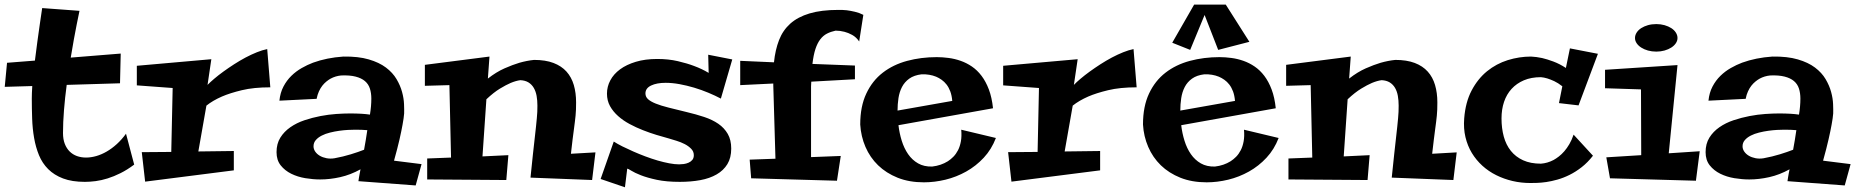

<svg xmlns="http://www.w3.org/2000/svg" viewBox="-23 -752 7866 814"><path d="M244.1 -188Q244.1 -161.6 251.7 -142.1Q259.3 -122.6 272.5 -109.6Q285.6 -96.7 303.5 -90.3Q321.3 -84 341.8 -84Q362.3 -84 384.8 -90.3Q407.2 -96.7 429.2 -109.4Q451.2 -122.1 472.2 -141.1Q493.2 -160.2 511.2 -185.1Q516.1 -167.5 521.5 -146.5Q526.4 -128.4 532.5 -104.7Q538.6 -81.1 545.9 -54.2Q516.6 -32.2 488.3 -18.1Q460 -3.9 433.3 4.4Q406.7 12.7 382.3 15.9Q357.9 19 336.9 19Q282.2 19 244.4 4.6Q206.5 -9.8 181.4 -34.9Q156.2 -60.1 142.3 -94Q128.4 -127.9 121.6 -167.2Q114.7 -206.5 113.3 -249.3Q111.8 -292 111.8 -334Q111.8 -344.7 112.3 -358.4Q112.8 -372.1 113.8 -387.2L-2.9 -383.8L6.8 -485.8L125 -495.1Q129.9 -536.6 135.5 -576.2Q141.1 -615.7 145.5 -647.5Q150.9 -684.6 155.8 -717.8L314 -706.1Q308.1 -679.7 302.2 -648.4Q296.9 -621.6 290.3 -585.7Q283.7 -549.8 276.9 -507.8L488.8 -524.9L485.8 -398.9L259.8 -392.1Q252.4 -337.4 248.3 -285.4Q244.1 -233.4 244.1 -188Z M968.3 -111.8V-29.8L592.3 18.1L578.1 -106.9L703.1 -107.9L709 -378.9L557.1 -390.1V-473.1L873 -501L856.9 -392.1Q867.7 -403.3 885.3 -418.2Q902.8 -433.1 924.1 -448.5Q945.3 -463.9 969.5 -479.5Q993.7 -495.1 1018.1 -508.1Q1042.5 -521 1066.2 -530.5Q1089.8 -540 1109.9 -543.9L1123 -381.8Q1052.7 -381.8 1002.2 -369.6Q951.7 -357.4 918 -342.8Q878.9 -325.7 852.1 -304.2L817.9 -109.9Z M1764.2 -56.2 1739.3 34.2 1496.6 16.1Q1497.6 8.8 1499 0Q1500.5 -8.8 1502 -16.6Q1503.9 -25.4 1505.4 -34.2Q1462.9 -10.7 1419.4 -1Q1376 8.8 1334.5 8.8Q1304.2 8.8 1271.5 3.4Q1238.8 -2 1211.7 -15.4Q1184.6 -28.8 1167 -51Q1149.4 -73.2 1149.4 -106.9Q1149.4 -142.6 1165.5 -168.5Q1181.6 -194.3 1208 -212.6Q1234.4 -231 1267.8 -242.2Q1301.3 -253.4 1335.7 -260Q1370.1 -266.6 1402.8 -268.8Q1435.5 -271 1460.4 -271Q1486.8 -271 1507.8 -269.8Q1528.8 -268.6 1545.4 -266.1Q1551.3 -301.8 1551.3 -334Q1551.3 -357.4 1545.2 -376.5Q1539.1 -395.5 1524.2 -408.2Q1509.3 -420.9 1484.6 -427.2Q1460 -433.6 1423.3 -432.1Q1398.9 -429.7 1378.4 -418.5Q1369.6 -413.6 1360.6 -406.2Q1351.6 -398.9 1343.5 -388.7Q1335.4 -378.4 1329.1 -364.5Q1322.8 -350.6 1319.3 -333L1161.6 -325.2Q1165 -358.9 1178.7 -385Q1192.4 -411.1 1212.2 -430.4Q1231.9 -449.7 1255.9 -463.4Q1279.8 -477.1 1304.2 -486.3Q1361.8 -507.3 1432.6 -512.2Q1496.1 -513.2 1540.3 -500.2Q1584.5 -487.3 1613.3 -465.6Q1642.1 -443.8 1658.2 -416.5Q1674.3 -389.2 1681.6 -362.1Q1689 -335 1689.9 -310.8Q1690.9 -286.6 1690.4 -271Q1689 -252 1683.6 -223.1Q1679.2 -198.2 1670.7 -160.6Q1662.1 -123 1647.5 -70.8ZM1534.2 -200.2Q1522.9 -201.2 1509.8 -201.7Q1496.6 -202.1 1482.4 -202.1Q1470.2 -202.1 1452.4 -201.2Q1434.6 -200.2 1415 -197.5Q1395.5 -194.8 1376 -189.9Q1356.4 -185.1 1341.1 -177.2Q1325.7 -169.4 1315.9 -158.2Q1306.2 -147 1306.2 -131.8Q1306.2 -120.1 1313.2 -109.6Q1320.3 -99.1 1332.5 -91.8Q1344.7 -84.5 1361.1 -81.3Q1377.4 -78.1 1395.5 -81.1Q1432.1 -87.9 1464.6 -97.9Q1497.1 -107.9 1520.5 -117.2Q1524.4 -137.7 1527.8 -158.7Q1531.2 -179.7 1534.2 -200.2Z M2132.3 -94.2 2123.5 11.2 1788.1 8.8V-80.1L1889.2 -84L1882.3 -391.1L1778.3 -388.2V-477.1L2052.2 -512.2L2045.4 -418.9Q2081.1 -446.8 2116 -462.2Q2150.9 -477.5 2178.7 -485.8Q2211.4 -495.1 2241.2 -498Q2289.6 -498 2323.5 -485.1Q2357.4 -472.2 2378.7 -448.5Q2399.9 -424.8 2409.7 -391.6Q2419.4 -358.4 2419.4 -317.9Q2419.4 -300.8 2418.9 -287.6Q2418.5 -274.4 2417.2 -262Q2416 -249.5 2414.3 -236.1Q2412.6 -222.7 2410.2 -204.1Q2407.7 -185.5 2404.5 -160.4Q2401.4 -135.3 2397.5 -100.1L2501.5 -106L2487.3 11.2L2226.1 1Q2231.9 -56.2 2236.3 -97.2Q2240.7 -138.2 2244.1 -167.2Q2247.6 -196.3 2249.5 -216.1Q2251.5 -235.8 2252.9 -250.7Q2254.4 -265.6 2254.9 -277.8Q2255.4 -290 2255.4 -304.2Q2255.4 -326.2 2252 -345.5Q2248.5 -364.7 2240 -379.4Q2231.4 -394 2217.5 -402.6Q2203.6 -411.1 2183.1 -412.1Q2164.6 -409.7 2142.1 -400.4Q2122.6 -392.1 2096.4 -376.2Q2070.3 -360.4 2039.1 -331.1L2022.5 -88.9Z M3081.5 -500 3033.2 -334Q3009.3 -346.7 2980 -358.9Q2950.7 -371.1 2919.7 -380.4Q2888.7 -389.6 2857.7 -395.3Q2826.7 -400.9 2799.3 -400.9Q2761.2 -400.9 2737.3 -389.4Q2713.4 -377.9 2713.4 -356Q2713.4 -341.8 2724.1 -331.8Q2734.9 -321.8 2756.6 -313Q2778.3 -304.2 2811.3 -295.9Q2844.2 -287.6 2888.2 -276.9Q2927.7 -267.6 2962.4 -256.1Q2997.1 -244.6 3022.5 -227.1Q3047.9 -209.5 3062.5 -184.1Q3077.1 -158.7 3077.1 -122.1Q3077.1 -83 3060.8 -56.2Q3044.4 -29.3 3015.1 -12.5Q2985.8 4.4 2946 11.7Q2906.2 19 2859.4 19Q2802.2 19 2761.5 10.3Q2720.7 1.5 2694.1 -9Q2667.5 -19.5 2653.6 -28.3Q2639.6 -37.1 2636.2 -37.1L2626.5 42L2523.4 6.8L2579.1 -151.9Q2594.2 -142.1 2615.7 -131.3Q2637.2 -120.6 2661.6 -109.9Q2686 -99.1 2712.6 -89.1Q2739.3 -79.1 2765.1 -71.5Q2791 -64 2814.5 -59.6Q2837.9 -55.2 2856.4 -55.2Q2865.2 -55.2 2876 -56.6Q2886.7 -58.1 2896.2 -62.3Q2905.8 -66.4 2912.1 -74Q2918.5 -81.5 2918.5 -94.2Q2918.5 -109.9 2907.2 -121.3Q2896 -132.8 2879.9 -141.1Q2863.8 -149.4 2845.5 -155Q2827.1 -160.6 2812.5 -165Q2789.1 -171.4 2760.7 -179.9Q2732.4 -188.5 2703.1 -200Q2673.8 -211.4 2646.5 -226.1Q2619.1 -240.7 2597.7 -259.8Q2576.2 -278.8 2563.2 -302.2Q2550.3 -325.7 2550.3 -355Q2550.3 -384.8 2564.5 -411.4Q2578.6 -438 2605.7 -458Q2632.8 -478 2672.6 -490Q2712.4 -502 2763.2 -502Q2811 -502 2850.8 -492.7Q2890.6 -483.4 2919.9 -472.2Q2954.1 -459.5 2981.4 -442.9L2979.5 -520Z M3601.6 -416 3416.5 -405.8Q3415.5 -396 3415.5 -385.7Q3415.5 -375.5 3415.5 -365.2V-85.9L3541.5 -90.8L3525.4 14.2L3161.6 3.9L3155.3 -75.2L3264.6 -79.1L3255.4 -390.1V-397.9L3115.2 -391.1V-494.1L3258.3 -487.8Q3263.7 -540.5 3279.8 -582Q3295.9 -623.5 3327.6 -651.9Q3359.4 -680.2 3409.2 -695.1Q3459 -710 3531.2 -710Q3548.3 -710.4 3566.9 -708.5Q3582.5 -706.5 3601.3 -702.1Q3620.1 -697.8 3637.2 -689L3619.6 -576.2Q3606.9 -594.7 3589.8 -604Q3572.8 -613.3 3557.1 -617.2Q3538.6 -622.1 3519.5 -622.1Q3499 -617.7 3482.9 -609.4Q3466.8 -601.1 3454.6 -585.2Q3442.4 -569.3 3434.1 -544.2Q3425.8 -519 3421.4 -481L3601.6 -474.1Z M4199.2 -167Q4180.7 -118.7 4147.7 -83.3Q4114.7 -47.9 4073.2 -24.7Q4031.7 -1.5 3985.4 9.8Q3939 21 3894 21Q3831.5 21 3782.7 1.5Q3733.9 -18.1 3699.7 -51.3Q3665.5 -84.5 3646.2 -129.2Q3627 -173.8 3624 -224.1Q3624 -300.8 3649.7 -355.2Q3675.3 -409.7 3719.5 -443.8Q3763.7 -478 3822.8 -493.9Q3881.8 -509.8 3948.2 -509.8Q3972.7 -509.8 3998.8 -506.3Q4024.9 -502.9 4049.8 -494.1Q4074.7 -485.4 4097.4 -470Q4120.1 -454.6 4138.4 -430.4Q4156.7 -406.2 4169.4 -372.6Q4182.1 -338.9 4187 -293L3786.1 -221.2Q3790 -187.5 3800 -155.3Q3810.1 -123 3827.1 -98.4Q3844.2 -73.7 3869.4 -59.3Q3894.5 -44.9 3929.2 -45.9Q3966.8 -50.3 3995.6 -68.4Q4007.8 -76.2 4019 -87.6Q4030.3 -99.1 4038.6 -115.2Q4046.9 -131.3 4050.8 -152.8Q4054.7 -174.3 4052.2 -202.1ZM4014.2 -324.2Q4012.2 -347.2 4005.9 -364.3Q3999.5 -381.3 3990 -393.6Q3980.5 -405.8 3969 -413.8Q3957.5 -421.9 3945.8 -426.8Q3918.5 -438 3884.3 -437Q3852.1 -433.1 3832 -418.7Q3812 -404.3 3801 -383.1Q3790 -361.8 3786.1 -335.9Q3782.2 -310.1 3782.2 -283.2Z M4641.1 -111.8V-29.8L4265.1 18.1L4251 -106.9L4376 -107.9L4381.8 -378.9L4230 -390.1V-473.1L4545.9 -501L4529.8 -392.1Q4540.5 -403.3 4558.1 -418.2Q4575.7 -433.1 4596.9 -448.5Q4618.2 -463.9 4642.3 -479.5Q4666.5 -495.1 4690.9 -508.1Q4715.3 -521 4739 -530.5Q4762.7 -540 4782.7 -543.9L4795.9 -381.8Q4725.6 -381.8 4675 -369.6Q4624.5 -357.4 4590.8 -342.8Q4551.8 -325.7 4524.9 -304.2L4490.7 -109.9Z M5397.9 -167Q5379.4 -118.7 5346.4 -83.3Q5313.5 -47.9 5272 -24.7Q5230.5 -1.5 5184.1 9.8Q5137.7 21 5092.8 21Q5030.3 21 4981.4 1.5Q4932.6 -18.1 4898.4 -51.3Q4864.3 -84.5 4845 -129.2Q4825.7 -173.8 4822.8 -224.1Q4822.8 -300.8 4848.4 -355.2Q4874 -409.7 4918.2 -443.8Q4962.4 -478 5021.5 -493.9Q5080.6 -509.8 5147 -509.8Q5171.4 -509.8 5197.5 -506.3Q5223.6 -502.9 5248.5 -494.1Q5273.4 -485.4 5296.1 -470Q5318.8 -454.6 5337.2 -430.4Q5355.5 -406.2 5368.2 -372.6Q5380.9 -338.9 5385.7 -293L4984.9 -221.2Q4988.8 -187.5 4998.8 -155.3Q5008.8 -123 5025.9 -98.4Q5043 -73.7 5068.1 -59.3Q5093.3 -44.9 5127.9 -45.9Q5165.5 -50.3 5194.3 -68.4Q5206.5 -76.2 5217.8 -87.6Q5229 -99.1 5237.3 -115.2Q5245.6 -131.3 5249.5 -152.8Q5253.4 -174.3 5251 -202.1ZM5212.9 -324.2Q5210.9 -347.2 5204.6 -364.3Q5198.2 -381.3 5188.7 -393.6Q5179.2 -405.8 5167.7 -413.8Q5156.2 -421.9 5144.5 -426.8Q5117.2 -438 5083 -437Q5050.8 -433.1 5030.8 -418.7Q5010.7 -404.3 4999.8 -383.1Q4988.8 -361.8 4984.9 -335.9Q4981 -310.1 4981 -283.2ZM5273.9 -574.7 5141.6 -540.5 5084 -688.5 5022.9 -540.5 4946.8 -570.8 5039.6 -732.4H5173.8Z M5783.7 -94.2 5774.9 11.2 5439.5 8.8V-80.1L5540.5 -84L5533.7 -391.1L5429.7 -388.2V-477.1L5703.6 -512.2L5696.8 -418.9Q5732.4 -446.8 5767.3 -462.2Q5802.2 -477.5 5830.1 -485.8Q5862.8 -495.1 5892.6 -498Q5940.9 -498 5974.9 -485.1Q6008.8 -472.2 6030 -448.5Q6051.3 -424.8 6061 -391.6Q6070.8 -358.4 6070.8 -317.9Q6070.8 -300.8 6070.3 -287.6Q6069.8 -274.4 6068.6 -262Q6067.4 -249.5 6065.7 -236.1Q6064 -222.7 6061.5 -204.1Q6059.1 -185.5 6055.9 -160.4Q6052.7 -135.3 6048.8 -100.1L6152.8 -106L6138.7 11.2L5877.4 1Q5883.3 -56.2 5887.7 -97.2Q5892.1 -138.2 5895.5 -167.2Q5898.9 -196.3 5900.9 -216.1Q5902.8 -235.8 5904.3 -250.7Q5905.8 -265.6 5906.2 -277.8Q5906.7 -290 5906.7 -304.2Q5906.7 -326.2 5903.3 -345.5Q5899.9 -364.7 5891.4 -379.4Q5882.8 -394 5868.9 -402.6Q5855 -411.1 5834.5 -412.1Q5815.9 -409.7 5793.5 -400.4Q5773.9 -392.1 5747.8 -376.2Q5721.7 -360.4 5690.4 -331.1L5673.8 -88.9Z M6730.5 -91.8Q6708 -63 6682.6 -43.2Q6657.2 -23.4 6631.1 -10.5Q6605 2.4 6579.6 9.5Q6554.2 16.6 6532.2 19.8Q6510.3 22.9 6492.7 23.4Q6475.1 23.9 6464.8 23.9Q6426.3 23.9 6389.6 15.4Q6353 6.8 6320.6 -9.3Q6288.1 -25.4 6261.7 -49.3Q6235.4 -73.2 6217 -103.5Q6198.7 -133.8 6189.9 -170.7Q6181.2 -207.5 6184.6 -250Q6189.9 -318.8 6216.1 -368.4Q6242.2 -418 6281.5 -450Q6320.8 -481.9 6369.4 -497.1Q6418 -512.2 6467.8 -512.2Q6490.2 -511.2 6515.1 -505.9Q6536.1 -501 6562.5 -491.2Q6588.9 -481.4 6615.7 -463.9L6632.8 -546.9L6751.5 -523.9L6669.4 -305.2L6586.4 -314.9L6600.6 -386.2Q6582.5 -400.4 6566.2 -408Q6549.8 -415.5 6537.1 -419.4Q6522.5 -423.8 6509.8 -424.8Q6468.8 -424.8 6437.7 -411.6Q6406.7 -398.4 6385.5 -375.2Q6364.3 -352.1 6353.5 -320.1Q6342.8 -288.1 6342.8 -250Q6342.8 -208.5 6352.3 -173.3Q6361.8 -138.2 6382.3 -112.5Q6402.8 -86.9 6434.3 -72.5Q6465.8 -58.1 6509.8 -58.1Q6537.6 -60.1 6563.5 -73.7Q6574.2 -79.6 6585.9 -88.6Q6597.7 -97.7 6608.9 -110.6Q6620.1 -123.5 6630.4 -140.9Q6640.6 -158.2 6648.4 -181.2Z M7183.1 -110.8 7167 14.2 6802.7 3.9 6787.1 -85 6935.1 -94.2 6934.1 -373 6781.7 -377.9V-456.1L7088.9 -476.1L7051.8 -102.1ZM7088.9 -590.8Q7088.9 -579.1 7081.8 -568.6Q7074.7 -558.1 7062.5 -550.3Q7050.3 -542.5 7033.9 -537.8Q7017.6 -533.2 6999 -533.2Q6980 -533.2 6963.6 -537.8Q6947.3 -542.5 6935.1 -550.3Q6922.9 -558.1 6915.8 -568.6Q6908.7 -579.1 6908.7 -590.8Q6908.7 -603 6915.8 -614Q6922.9 -625 6935.1 -632.8Q6947.3 -640.6 6963.6 -645.3Q6980 -649.9 6999 -649.9Q7017.6 -649.9 7033.9 -645.3Q7050.3 -640.6 7062.5 -632.8Q7074.7 -625 7081.8 -614Q7088.9 -603 7088.9 -590.8Z M7822.8 -56.2 7797.9 34.2 7555.2 16.1Q7556.2 8.8 7557.6 0Q7559.1 -8.8 7560.5 -16.6Q7562.5 -25.4 7564 -34.2Q7521.5 -10.7 7478 -1Q7434.6 8.8 7393.1 8.8Q7362.8 8.8 7330.1 3.4Q7297.4 -2 7270.3 -15.4Q7243.2 -28.8 7225.6 -51Q7208 -73.2 7208 -106.9Q7208 -142.6 7224.1 -168.5Q7240.2 -194.3 7266.6 -212.6Q7293 -231 7326.4 -242.2Q7359.9 -253.4 7394.3 -260Q7428.7 -266.6 7461.4 -268.8Q7494.1 -271 7519 -271Q7545.4 -271 7566.4 -269.8Q7587.4 -268.6 7604 -266.1Q7609.9 -301.8 7609.9 -334Q7609.9 -357.4 7603.8 -376.5Q7597.7 -395.5 7582.8 -408.2Q7567.9 -420.9 7543.2 -427.2Q7518.6 -433.6 7481.9 -432.1Q7457.5 -429.7 7437 -418.5Q7428.2 -413.6 7419.2 -406.2Q7410.2 -398.9 7402.1 -388.7Q7394 -378.4 7387.7 -364.5Q7381.3 -350.6 7377.9 -333L7220.2 -325.2Q7223.6 -358.9 7237.3 -385Q7251 -411.1 7270.8 -430.4Q7290.5 -449.7 7314.5 -463.4Q7338.4 -477.1 7362.8 -486.3Q7420.4 -507.3 7491.2 -512.2Q7554.7 -513.2 7598.9 -500.2Q7643.1 -487.3 7671.9 -465.6Q7700.7 -443.8 7716.8 -416.5Q7732.9 -389.2 7740.2 -362.1Q7747.6 -335 7748.5 -310.8Q7749.5 -286.6 7749 -271Q7747.6 -252 7742.2 -223.1Q7737.8 -198.2 7729.2 -160.6Q7720.7 -123 7706.1 -70.8ZM7592.8 -200.2Q7581.5 -201.2 7568.4 -201.7Q7555.2 -202.1 7541 -202.1Q7528.8 -202.1 7511 -201.2Q7493.2 -200.2 7473.6 -197.5Q7454.1 -194.8 7434.6 -189.9Q7415 -185.1 7399.7 -177.2Q7384.3 -169.4 7374.5 -158.2Q7364.7 -147 7364.7 -131.8Q7364.7 -120.1 7371.8 -109.6Q7378.9 -99.1 7391.1 -91.8Q7403.3 -84.5 7419.7 -81.3Q7436 -78.1 7454.1 -81.1Q7490.7 -87.9 7523.2 -97.9Q7555.7 -107.9 7579.1 -117.2Q7583 -137.7 7586.4 -158.7Q7589.8 -179.7 7592.8 -200.2Z"/></svg>

Font: Peralta
Style: Regular
Weight: 400
Designer: Astigmatic (AOETI)
Foundry: Astigmatic (AOETI)
Version: Version 1.000